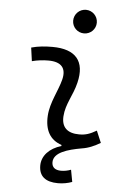

<svg xmlns="http://www.w3.org/2000/svg" viewBox="-62 -789 710 1042"><g transform="rotate(5 293.0 -268.5)"><path d="M293.9 207C320.8 207 347.2 202.1 370.6 193.4L358.4 127.9C341.8 134.3 323.2 138.2 304.7 138.2C272 138.2 254.4 123.5 254.4 96.2C254.4 42.5 330.6 21 404.8 7.8C444.3 2 476.1 -13.2 506.8 -31.2L479.5 -95.7C442.9 -74.7 420.4 -66.9 385.3 -66.9C320.3 -66.9 288.1 -98.1 292 -157.7C296.4 -225.6 335 -275.4 351.6 -345.2C380.9 -464.4 326.7 -527.3 200.2 -527.3C161.6 -527.3 123 -524.4 85 -513.7L95.2 -440.4C125 -448.2 154.8 -451.7 184.6 -451.7C254.9 -451.7 284.2 -418.5 268.1 -355C252.9 -293.9 211.4 -226.1 207 -153.3C202.1 -74.2 231.9 -22.5 294.9 -1.5V4.4C230.5 23.4 189.9 66.4 189.9 120.1C189.9 177.7 225.6 207 293.9 207ZM363.8 -615.2C399.4 -615.2 428.2 -643.6 428.2 -679.2C428.2 -714.8 399.4 -743.7 363.8 -743.7C328.1 -743.7 299.3 -714.8 299.3 -679.2C299.3 -643.6 328.1 -615.2 363.8 -615.2Z"/></g></svg>

Font: Cascadia Mono NF SemiLight
Style: Italic
Weight: 350
Italic angle: -10°
Monospace: yes
Designer: Aaron Bell
Foundry: Saja Typeworks
Version: Version 2404.023